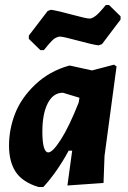

<svg xmlns="http://www.w3.org/2000/svg" viewBox="-20 -736 511 766"><path d="M415 -716 461 -671V-658L387 -560L373 -555Q349 -558 290.5 -574Q232 -590 219 -590Q215 -590 211.5 -589Q208 -588 204.5 -586Q201 -584 198 -582.5Q195 -581 190.5 -576.5Q186 -572 184 -570Q182 -568 177 -562.5Q172 -557 170 -554.5Q168 -552 162.5 -545Q157 -538 155 -536H141L95 -581V-594L170 -692L183 -697Q207 -694 265.5 -678Q324 -662 337 -662Q342 -662 346 -663.5Q350 -665 355.5 -668.5Q361 -672 364 -674.5Q367 -677 373.5 -683.5Q380 -690 382.5 -693Q385 -696 392.5 -704.5Q400 -713 402 -716ZM255 -474H261L347 -455L435 -478L445 -471L397 -114L393 -6L249 4L268 -135H254Q208 -50 153 10H133Q69 -10 42.5 -50.5Q16 -91 16 -155Q16 -221 40.5 -283.5Q65 -346 121 -399Q177 -452 255 -474ZM149 -211Q149 -128 173 -128Q190 -128 223 -179.5Q256 -231 294 -327L297 -346L231 -366Q192 -366 170.5 -324Q149 -282 149 -211Z"/></svg>

Font: Alegreya Sans SC ExtraBold
Style: Italic
Weight: 800
Italic angle: -7°
Designer: Juan Pablo del Peral
Foundry: Huerta Tipografica
Version: Version 2.007